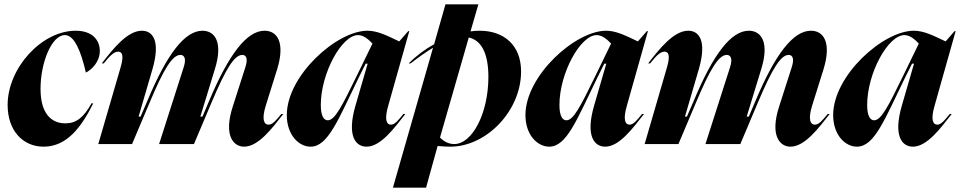

<svg xmlns="http://www.w3.org/2000/svg" viewBox="-20 -661 4405 881"><path d="M15 -179C15 -63 84 12 180 12C288 12 354 -79 408 -187H400C364 -122 330 -95 280 -95C213 -95 166 -143 166 -253C166 -374 217 -500 278 -500C320 -500 351 -429 374 -328C401 -341 438 -378 438 -427C438 -475 406 -520 327 -520C171 -520 15 -349 15 -179Z M534 -354 431 0H586L666 -189C733 -349 772 -409 808 -409C823 -409 837 -396 823 -353L710 0H870L950 -189C1017 -348 1056 -409 1092 -409C1107 -409 1120 -396 1106 -353L1048 -172C1005 -39 1051 12 1100 12C1166 12 1229 -73 1280 -138H1271C1248 -111 1232 -89 1212 -89C1194 -89 1178 -108 1200 -178L1252 -344C1289 -465 1253 -520 1194 -520C1112 -520 1030 -412 940 -199L909 -126H900L899 -125L966 -344C1004 -466 967 -520 909 -520C828 -520 746 -413 657 -200L625 -126H616L680 -345C717 -474 681 -520 631 -520C564 -520 498 -436 447 -370H456C479 -398 500 -424 522 -424C539 -424 550 -410 534 -354Z M1484 -109C1468 -109 1452 -125 1452 -179C1452 -325 1548 -500 1623 -500C1650 -500 1674 -477 1689 -461L1618 -315C1548 -171 1516 -109 1484 -109ZM1296 -133C1296 -42 1351 12 1405 12C1485 12 1531 -110 1628 -309L1658 -369H1667L1611 -176C1571 -38 1611 12 1662 12C1727 12 1789 -73 1840 -138H1831C1809 -111 1792 -89 1774 -89C1756 -89 1741 -107 1762 -178L1858 -518H1853L1812 -471C1755 -498 1712 -520 1666 -520C1525 -520 1296 -314 1296 -133Z M2024 -641 1972 -458C1930 -435 1890 -405 1855 -370H1864C1899 -397 1934 -422 1967 -442L1783 200H1935L1988 9C2013 11 2033 12 2046 12C2212 12 2371 -152 2371 -333C2371 -454 2292 -520 2181 -520C2167 -520 2154 -519 2139 -517L2175 -641ZM1999 -30 2131 -489C2189 -476 2221 -416 2221 -308C2221 -143 2148 0 2064 0C2040 0 2017 -11 1999 -30Z M2579 -109C2563 -109 2547 -125 2547 -179C2547 -325 2643 -500 2718 -500C2745 -500 2769 -477 2784 -461L2713 -315C2643 -171 2611 -109 2579 -109ZM2391 -133C2391 -42 2446 12 2500 12C2580 12 2626 -110 2723 -309L2753 -369H2762L2706 -176C2666 -38 2706 12 2757 12C2822 12 2884 -73 2935 -138H2926C2904 -111 2887 -89 2869 -89C2851 -89 2836 -107 2857 -178L2953 -518H2948L2907 -471C2850 -498 2807 -520 2761 -520C2620 -520 2391 -314 2391 -133Z M3041 -354 2938 0H3093L3173 -189C3240 -349 3279 -409 3315 -409C3330 -409 3344 -396 3330 -353L3217 0H3377L3457 -189C3524 -348 3563 -409 3599 -409C3614 -409 3627 -396 3613 -353L3555 -172C3512 -39 3558 12 3607 12C3673 12 3736 -73 3787 -138H3778C3755 -111 3739 -89 3719 -89C3701 -89 3685 -108 3707 -178L3759 -344C3796 -465 3760 -520 3701 -520C3619 -520 3537 -412 3447 -199L3416 -126H3407L3406 -125L3473 -344C3511 -466 3474 -520 3416 -520C3335 -520 3253 -413 3164 -200L3132 -126H3123L3187 -345C3224 -474 3188 -520 3138 -520C3071 -520 3005 -436 2954 -370H2963C2986 -398 3007 -424 3029 -424C3046 -424 3057 -410 3041 -354Z M3991 -109C3975 -109 3959 -125 3959 -179C3959 -325 4055 -500 4130 -500C4157 -500 4181 -477 4196 -461L4125 -315C4055 -171 4023 -109 3991 -109ZM3803 -133C3803 -42 3858 12 3912 12C3992 12 4038 -110 4135 -309L4165 -369H4174L4118 -176C4078 -38 4118 12 4169 12C4234 12 4296 -73 4347 -138H4338C4316 -111 4299 -89 4281 -89C4263 -89 4248 -107 4269 -178L4365 -518H4360L4319 -471C4262 -498 4219 -520 4173 -520C4032 -520 3803 -314 3803 -133Z"/></svg>

Font: Nyght Serif Bold Italic
Style: Regular
Weight: 700
Italic angle: -16°
Designer: Maksym Kobuzan
Version: Version 0.410;Glyphs 3.1.2 (3151)